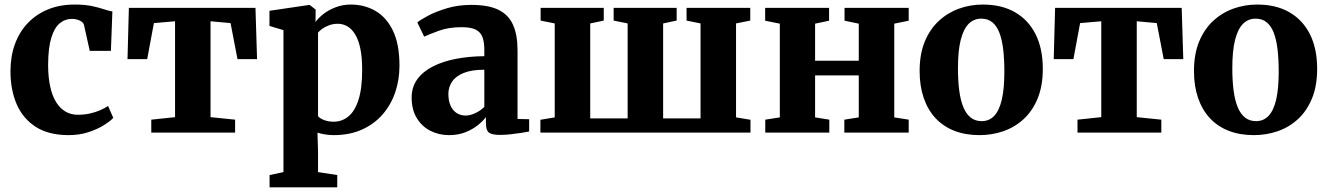

<svg xmlns="http://www.w3.org/2000/svg" viewBox="-20 -583 5836 844"><path d="M282 11Q193.5 11 137 -25.5Q80.5 -62 53.2 -125.2Q26 -188.5 26 -269.5Q26 -335.5 45.8 -389.5Q65.5 -443.5 102.8 -482.2Q140 -521 191.8 -542Q243.5 -563 308 -563Q352 -563 383.2 -556.5Q414.5 -550 436.5 -542.5Q458.5 -535 474 -532.5L467.5 -359.5H374.5L349.5 -472Q347.5 -481.5 338.8 -487.8Q330 -494 318.8 -497Q307.5 -500 297 -500Q266 -500 242.5 -480.5Q219 -461 205.5 -417Q192 -373 191.5 -299Q191.5 -243.5 200.8 -202Q210 -160.5 227.2 -133.2Q244.5 -106 268.5 -92.2Q292.5 -78.5 322 -78.5Q350.5 -78.5 375 -84Q399.5 -89.5 419.8 -98.2Q440 -107 455 -117L478 -65Q465.5 -51 437 -33Q408.5 -15 368.8 -2Q329 11 282 11Z M645 0V-57L749.5 -68V-489.5L656.5 -481.5L627 -323H540.5L546.5 -548.5H1103L1110 -323H1024L993.5 -481.5L905.5 -489.5V-68L1013.5 -57V0Z M1165 240.5V186.5L1226 173.5V-450.5L1164.5 -469V-535.5L1337 -561H1341.5L1367.5 -541L1367 -486.5Q1379.5 -504 1402.2 -521.8Q1425 -539.5 1455.8 -551.2Q1486.5 -563 1522 -563Q1582 -563 1630.5 -535Q1679 -507 1707.5 -447.8Q1736 -388.5 1736 -294Q1736 -231.5 1717 -176.2Q1698 -121 1660.8 -78.8Q1623.5 -36.5 1569.8 -12.8Q1516 11 1446.5 11Q1427 11 1406.8 7.5Q1386.5 4 1375.5 0L1378 79.5V173.5L1462.5 186.5V240.5ZM1447 -48Q1482.5 -48 1510.8 -70.5Q1539 -93 1555.5 -143.2Q1572 -193.5 1572 -276.5Q1572 -331 1564 -369.2Q1556 -407.5 1541.2 -431.8Q1526.5 -456 1507 -467.2Q1487.5 -478.5 1464.5 -478.5Q1444.5 -478.5 1427.5 -472.2Q1410.5 -466 1397.8 -457.2Q1385 -448.5 1378 -439.5V-72.5Q1385 -63 1404 -55.5Q1423 -48 1447 -48Z M1954 11Q1909 11 1871.5 -8.2Q1834 -27.5 1811.8 -64.5Q1789.5 -101.5 1789.5 -154Q1789.5 -200.5 1814.5 -234.8Q1839.5 -269 1883.5 -291.2Q1927.5 -313.5 1985.2 -324.5Q2043 -335.5 2109 -336V-363.5Q2109 -398 2100.8 -420Q2092.5 -442 2071 -452.8Q2049.5 -463.5 2009 -463.5Q1952.5 -463.5 1910.5 -448.2Q1868.5 -433 1844.5 -422L1814.5 -484.5Q1827.5 -495.5 1861.5 -513.8Q1895.5 -532 1944.8 -546.8Q1994 -561.5 2052.5 -561.5Q2127.5 -561.5 2171.8 -539.5Q2216 -517.5 2235.5 -473.2Q2255 -429 2255 -361V-60L2306 -59V-5Q2294.5 -2.5 2272.5 1Q2250.5 4.5 2225.2 7.2Q2200 10 2178.5 10Q2142.5 10 2129.2 -0.2Q2116 -10.5 2116 -41.5V-68.5Q2104.5 -52.5 2081.8 -33.8Q2059 -15 2026.8 -2Q1994.5 11 1954 11ZM2027 -75Q2046.5 -75 2069.5 -85.8Q2092.5 -96.5 2109 -113V-276.5Q2052.5 -276.5 2017.5 -262Q1982.5 -247.5 1966.8 -223.5Q1951 -199.5 1951 -170.5Q1951 -140 1960.5 -118.8Q1970 -97.5 1987.2 -86.2Q2004.5 -75 2027 -75Z M2355.5 0V-56.5L2418.5 -67V-480L2356.5 -492.5V-548.5H2634V-492.5L2574.5 -480V-62.5H2739V-480L2677.5 -492.5V-548.5H2954.5V-492.5L2895 -480V-62.5H3059.5V-480L2998 -492.5V-548.5H3278V-492.5L3215.5 -480V-67L3279 -56.5V0Z M3344 0V-57L3408 -67V-479L3343.5 -492V-548.5H3624.5V-492L3563 -479V-316H3755V-479L3692.5 -492V-548.5H3974.5V-492L3911 -479V-67L3974.5 -57V0H3691.5V-57L3755 -67V-251.5H3563V-67L3625.5 -57V0Z M4022.5 -271Q4022.5 -345 4045 -399.8Q4067.5 -454.5 4106.5 -490.8Q4145.5 -527 4195.5 -545Q4245.5 -563 4300.5 -563Q4383.5 -563 4442.2 -529Q4501 -495 4532.5 -432Q4564 -369 4564 -280.5Q4564 -205 4541.2 -150Q4518.5 -95 4479.5 -59.2Q4440.5 -23.5 4390.5 -6.2Q4340.5 11 4285.5 11Q4224 11 4175.2 -8Q4126.5 -27 4092.5 -63.5Q4058.5 -100 4040.5 -152.5Q4022.5 -205 4022.5 -271ZM4295.5 -50.5Q4328.5 -50.5 4350.5 -73.8Q4372.5 -97 4383.8 -145Q4395 -193 4395 -268Q4395 -323.5 4389.8 -366.8Q4384.5 -410 4372.8 -440Q4361 -470 4341.5 -485.5Q4322 -501 4293.5 -501Q4260.5 -501 4237.8 -478Q4215 -455 4203 -407Q4191 -359 4191 -283Q4191 -227.5 4196.8 -184.2Q4202.5 -141 4215 -111.2Q4227.5 -81.5 4247.2 -66Q4267 -50.5 4295.5 -50.5Z M4716.5 0V-57L4821 -68V-489.5L4728 -481.5L4698.5 -323H4612L4618 -548.5H5174.5L5181.5 -323H5095.5L5065 -481.5L4977 -489.5V-68L5085 -57V0Z M5228.5 -271Q5228.5 -345 5251 -399.8Q5273.5 -454.5 5312.5 -490.8Q5351.5 -527 5401.5 -545Q5451.5 -563 5506.5 -563Q5589.5 -563 5648.2 -529Q5707 -495 5738.5 -432Q5770 -369 5770 -280.5Q5770 -205 5747.2 -150Q5724.5 -95 5685.5 -59.2Q5646.5 -23.5 5596.5 -6.2Q5546.5 11 5491.5 11Q5430 11 5381.2 -8Q5332.5 -27 5298.5 -63.5Q5264.5 -100 5246.5 -152.5Q5228.5 -205 5228.5 -271ZM5501.5 -50.5Q5534.5 -50.5 5556.5 -73.8Q5578.5 -97 5589.8 -145Q5601 -193 5601 -268Q5601 -323.5 5595.8 -366.8Q5590.5 -410 5578.8 -440Q5567 -470 5547.5 -485.5Q5528 -501 5499.5 -501Q5466.5 -501 5443.8 -478Q5421 -455 5409 -407Q5397 -359 5397 -283Q5397 -227.5 5402.8 -184.2Q5408.5 -141 5421 -111.2Q5433.5 -81.5 5453.2 -66Q5473 -50.5 5501.5 -50.5Z"/></svg>

Font: Merriweather 36pt ExtraBold
Style: Regular
Weight: 800
Designer: Eben Sorkin
Foundry: Eben Sorkin
Version: Version 2.100